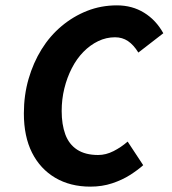

<svg xmlns="http://www.w3.org/2000/svg" viewBox="-20 -684 640 716"><path d="M317 12Q242 12 186 -21Q130 -54 99.5 -114.5Q69 -175 69 -261Q69 -329 86.5 -389.5Q104 -450 135 -500Q166 -550 209.5 -586.5Q253 -623 305 -643.5Q357 -664 416 -664Q473 -664 517.5 -636.5Q562 -609 589 -560L496 -488Q478 -517 457 -531Q436 -545 409 -545Q376 -545 346 -530.5Q316 -516 291 -490.5Q266 -465 248 -430Q230 -395 220 -354.5Q210 -314 210 -270Q210 -220 223.5 -183Q237 -146 267.5 -126Q298 -106 346 -106Q375 -106 403.5 -120.5Q432 -135 456 -156L514 -68Q494 -50 465 -31.5Q436 -13 398.5 -0.5Q361 12 317 12Z"/></svg>

Font: Source Code Pro ExtraLight
Style: Bold Italic
Weight: 700
Italic angle: -11°
Monospace: yes
Version: Version 1.016;hotconv 1.0.116;makeotfexe 2.5.65601